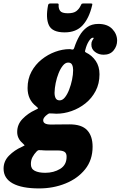

<svg xmlns="http://www.w3.org/2000/svg" viewBox="-126 -819 690 1100"><path d="M244.5 -633.5Q173 -633.5 154 -674.8Q135 -716 149.5 -789.5Q151.5 -799 162 -799H203Q211 -799 210 -791Q208.5 -771 218.2 -757Q228 -743 262.5 -743Q295.5 -743 311.2 -755.2Q327 -767.5 335 -784.5Q338.5 -791 340.5 -795Q342.5 -799 351 -799H394.5Q402 -799 402.8 -796.8Q403.5 -794.5 401.5 -787Q384.5 -715 347.5 -674.2Q310.5 -633.5 244.5 -633.5ZM-105.5 147Q-105.5 104 -74.2 72.5Q-43 41 -1 22.5Q16.5 14.5 14.8 12.8Q13 11 2.5 0.5Q-27.5 -25.5 -27.5 -63Q-27.5 -106.5 3.5 -138.2Q34.5 -170 75 -188.5Q92 -196 92 -198.5Q92 -201 80.5 -210.5Q32 -248 32 -314.5Q32 -367 54.2 -408.2Q76.5 -449.5 112.5 -478.2Q148.5 -507 190.2 -522.2Q232 -537.5 271.5 -537.5Q279.5 -537.5 285 -535.5Q292 -534.5 294.5 -536.5Q297 -538.5 300 -547Q311.5 -582.5 329 -613.2Q346.5 -644 372.8 -663Q399 -682 437.5 -682Q489.5 -682 517.2 -653Q545 -624 545 -586Q545 -555 525 -530.2Q505 -505.5 468 -505.5Q439 -505.5 418 -521.8Q397 -538 397.5 -564.5Q397.5 -577.5 402.5 -586.2Q407.5 -595 410.2 -599Q413 -603 406.5 -603Q395.5 -603 382.8 -582.8Q370 -562.5 363 -534Q360.5 -526 361 -523.5Q361.5 -521 367 -518Q401 -501.5 422.5 -470Q444 -438.5 444 -393.5Q444 -340 422 -298Q400 -256 363.8 -227Q327.5 -198 284 -182.8Q240.5 -167.5 197.5 -167.5Q185.5 -167.5 171 -169Q162.5 -170 157 -169.2Q151.5 -168.5 144 -162Q135.5 -156 128.5 -147.5Q121.5 -139 121.5 -129.5Q121.5 -105.5 165.5 -105.5Q175.5 -105.5 196.5 -105.8Q217.5 -106 239.2 -106.2Q261 -106.5 273 -106.5Q342 -106.5 373.2 -73.2Q404.5 -40 404.5 21.5Q404.5 97.5 361.8 150.8Q319 204 249.2 232.2Q179.5 260.5 98 260.5Q-0.5 260.5 -53 231.8Q-105.5 203 -105.5 147ZM186.5 -287.5Q186.5 -268.5 193 -256.2Q199.5 -244 216 -244Q232 -244 245.8 -261Q259.5 -278 270 -305Q280.5 -332 286.8 -362Q293 -392 293 -418Q293 -435.5 287 -448Q281 -460.5 264.5 -460.5Q248.5 -460.5 234.5 -443.5Q220.5 -426.5 209.8 -399.8Q199 -373 193 -343.2Q187 -313.5 186.5 -287.5ZM84 48.5Q69.5 63.5 60.2 81Q51 98.5 51 120.5Q50.5 148 73 159.5Q95.5 171 133 171Q182 171 218.8 148.5Q255.5 126 255.5 79.5Q256 59.5 244 51.2Q232 43 204 43H143.5Q135.5 43 128 42.8Q120.5 42.5 111.5 41.5Q101 40.5 95.8 41.2Q90.5 42 84 48.5Z"/></svg>

Font: Besley* Narrow Heavy
Style: Italic
Weight: 800
Width: 4
Italic angle: -13°
Designer: Owen Earl
Foundry: indestructible type*
Version: Version 3.000; ttfautohint (v1.8.3)